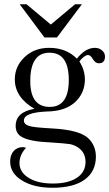

<svg xmlns="http://www.w3.org/2000/svg" viewBox="-20 -642 516 907"><path d="M335 -622H367L249 -465H190L73 -622H105L220 -526ZM230 -35Q355 -28 397 11Q433 46 433 98Q433 168 380 206.5Q327 245 228 245Q139 245 83 210Q28 176 28 121Q28 90 44.5 71.5Q61 53 88 53Q92 53 103 56Q72 90 72 128Q72 171 115 198Q158 225 230 225Q302 225 343 198Q384 171 384 123Q384 84 357 61Q338 45 312 39Q299 37 276 35Q253 33 221 31Q123 27 85 6Q54 -10 54 -47Q54 -113 143 -128Q50 -182 50 -267Q50 -329 97 -373Q143 -416 212 -416Q293 -416 343 -365Q384 -416 428 -416Q448 -416 462 -404Q476 -392 476 -375Q476 -343 447 -343Q431 -343 419 -362Q408 -382 396 -382Q379 -382 355 -352Q381 -311 381 -267Q381 -219 355 -182.5Q329 -146 284 -129Q250 -116 197 -115Q93 -110 93 -73Q93 -55 115 -48Q126 -44 146.5 -41.5Q167 -39 198 -37ZM123 -259Q123 -137 215 -137Q305 -137 305 -264Q305 -393 214 -393Q123 -393 123 -259Z"/></svg>

Font: New Athena Unicode
Style: Regular
Weight: 400
Designer: J. Rusten 1997; rev. by R. Hancock 2001, 2002, rev. by D. Mastronarde 2002-2021
Foundry: GreekKeys New Athena Unicode
Version: Version 5.008